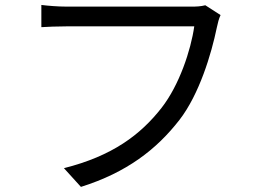

<svg xmlns="http://www.w3.org/2000/svg" viewBox="-20 -725 1040 767"><path d="M861.1 -664.8 800.2 -704C781.4 -699 762 -698.6 746.7 -698.6C701.1 -698.6 302.2 -698.6 245.3 -698.6C212.3 -698.6 172.5 -701.8 145.2 -705.2V-616.5C170.6 -617.9 204.8 -619.7 244.7 -619.7C302.2 -619.7 698.3 -619.7 756 -619.7C742.4 -523.8 696 -384.6 625.3 -294C541.4 -186.8 429 -101.9 235.4 -53.2L303.3 21.6C486.6 -36 605.7 -128.6 696.9 -246C776.2 -348.5 824.5 -509.7 846.1 -614.7C850.2 -634.2 854.4 -650.7 861.1 -664.8Z"/></svg>

Font: Source Han Sans JP VF
Style: Regular
Weight: 250
Designer: Ryoko NISHIZUKA 西塚涼子 (kana, bopomofo & ideographs); Paul D. Hunt (Latin, Greek & Cyrillic); Sandoll Communications 산돌커뮤니
Foundry: Adobe
Version: Version 2.004;hotconv 1.0.118;makeotfexe 2.5.65603